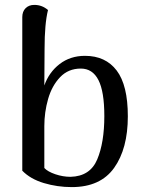

<svg xmlns="http://www.w3.org/2000/svg" viewBox="-20 -751 584 784"><path d="M71 -54V-681Q71 -704 84.5 -717.5Q98 -731 120 -731Q152 -731 176 -710Q162 -654 162 -551L161 -402Q180 -456 223.5 -489.5Q267 -523 327 -523Q411 -523 456.5 -463Q502 -403 502 -276Q502 -144 446 -65.5Q390 13 273 13Q214 13 159 -3.5Q104 -20 71 -54ZM406 -277Q406 -377 382 -424Q358 -471 310 -471Q259 -471 225.5 -436Q192 -401 176.5 -347Q161 -293 161 -236V-65Q175 -50 206 -39.5Q237 -29 268 -29Q348 -31 377 -100Q406 -169 406 -277Z"/></svg>

Font: Arima Madurai Medium
Style: Regular
Weight: 500
Designer: Joana Correia and Natanael Gama
Foundry: NDISCOVER
Version: Version 1.020